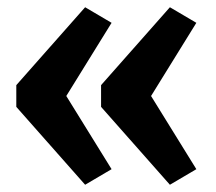

<svg xmlns="http://www.w3.org/2000/svg" viewBox="-20 -545 595 530"><path d="M449 -35 259 -250V-310L449 -525L522 -482L397 -280L522 -78ZM215 -35 25 -250V-310L215 -525L288 -482L163 -280L288 -78Z"/></svg>

Font: REM Medium Medium
Style: Regular
Weight: 500
Version: Version 1.005;gftools[0.9.28]